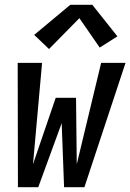

<svg xmlns="http://www.w3.org/2000/svg" viewBox="-20 -783 545 803"><path d="M55 0 54 -520H156L118 -96L213 -374H298L301 -96L403 -520H505L333 0H248L238 -268L140 0ZM185 -578 123 -637 274 -763H366L471 -631L397 -584L312 -707Z"/></svg>

Font: Iosevka SS04 Semibold Oblique
Style: Regular
Weight: 600
Italic angle: -9°
Monospace: yes
Designer: Belleve Invis
Foundry: Belleve Invis
Version: Version 19.0.0; ttfautohint (v1.8.4)